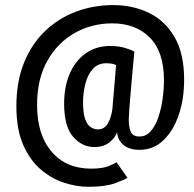

<svg xmlns="http://www.w3.org/2000/svg" viewBox="-20 -726 765 756"><path d="M327.5 9.5Q283 9.5 233.8 -6Q184.5 -21.5 141.5 -57.8Q98.5 -94 71.5 -155.2Q44.5 -216.5 44.5 -307.5Q44.5 -405.5 75 -480Q105.5 -554.5 158.5 -604.8Q211.5 -655 280.2 -680.5Q349 -706 426 -706Q501.5 -706 565 -676Q628.5 -646 666.8 -581Q705 -516 705 -412Q705 -336 683.8 -273.5Q662.5 -211 623.2 -173.5Q584 -136 529 -136Q490 -136 466.5 -155Q443 -174 441 -206.5Q435.5 -186 412.2 -166.5Q389 -147 351.5 -147Q303 -147 267.8 -187.5Q232.5 -228 232.5 -317.5Q232.5 -385.5 255 -436.8Q277.5 -488 318.2 -516.5Q359 -545 414 -545Q446 -545 471.5 -537.5Q497 -530 509 -522.5Q505.5 -487 501.8 -444.8Q498 -402.5 494.5 -362.5Q491 -322.5 489 -293.5Q487 -264.5 487 -255.5Q487 -223.5 495.5 -206Q504 -188.5 529 -188.5Q555 -188.5 573.2 -209Q591.5 -229.5 603 -262.8Q614.5 -296 620 -335Q625.5 -374 625.5 -411Q625.5 -522 570 -578Q514.5 -634 421.5 -634Q342 -634 274.8 -596.5Q207.5 -559 166.8 -487.2Q126 -415.5 126 -313Q126 -195.5 183.2 -128.8Q240.5 -62 338.5 -62Q383.5 -62 407.2 -71.8Q431 -81.5 438.5 -87.5L482 -26Q471.5 -18.5 433 -4.5Q394.5 9.5 327.5 9.5ZM365.5 -216.5Q391 -216.5 404.8 -240.2Q418.5 -264 423 -300.5Q423 -305.5 424.8 -324.8Q426.5 -344 428.8 -370.2Q431 -396.5 433.2 -423.2Q435.5 -450 437 -469.5Q433.5 -472 423.2 -474.5Q413 -477 399 -477Q365.5 -477 345.2 -454.2Q325 -431.5 316 -396Q307 -360.5 307 -322Q307 -279.5 315.5 -256.5Q324 -233.5 337.5 -225Q351 -216.5 365.5 -216.5Z"/></svg>

Font: Trispace SemiCondensed
Style: Regular
Weight: 400
Width: 4
Designer: Tyler Finck
Foundry: Etcetera Type Company
Version: Version 1.210; ttfautohint (v1.8.3)